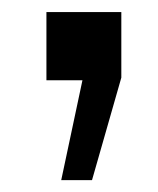

<svg xmlns="http://www.w3.org/2000/svg" viewBox="-20 -135 266 323"><path d="M83 168H134.8L184.1 -4.4V-114.7H58.1V0H118.7Z"/></svg>

Font: Antonio
Style: Regular
Weight: 400
Designer: Vernon Adams
Foundry: Vernon Adams
Version: Version 1.002